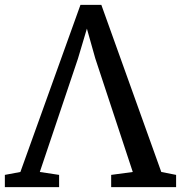

<svg xmlns="http://www.w3.org/2000/svg" viewBox="-42 -771 746 791"><path d="M-22 0V-50.5L42 -62.5L289.5 -751H375.5L622.5 -62.5L683.5 -50.5V0H416V-50.5L505 -62.5L350.5 -530.5L316 -653L279 -529L122 -62.5L201.5 -50.5V0Z"/></svg>

Font: Merriweather Light 18pt
Style: Regular
Weight: 400
Version: Version 2.100